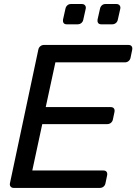

<svg xmlns="http://www.w3.org/2000/svg" viewBox="-20 -920 668 940"><path d="M47.4 0Q37.3 0 32 -6.4Q26.7 -12.7 28.7 -22.9L167.5 -676.3Q169.5 -687.3 177.4 -693.6Q185.3 -700 195.4 -700H608.5Q619.5 -700 624.4 -693.6Q629.2 -687.3 627.2 -676.3L619.2 -637.6Q617.2 -627.4 609.6 -621.1Q602.1 -614.7 591.1 -614.7H251.2L203.9 -395.7H521.7Q532.7 -395.7 537.6 -389.3Q542.5 -382.9 540.5 -371.9L532.8 -335.4Q530.8 -325.2 523.2 -318.8Q515.7 -312.4 504.7 -312.4H186.9L138.1 -85.3H485.9Q496.9 -85.3 501.7 -78.9Q506.5 -72.6 504.5 -61.6L496.4 -22.9Q494.4 -12.7 487 -6.4Q479.5 0 468.5 0ZM475.4 -801Q465.4 -801 460.8 -807.1Q456.2 -813.2 457.4 -823.2L469.6 -877.3Q471.6 -887.3 478.7 -893.8Q485.9 -900.3 495.9 -900.3H550.1Q560.1 -900.3 565.5 -893.8Q570.9 -887.3 568.9 -877.3L556.7 -823.2Q554.7 -813.2 547.1 -807.1Q539.5 -801 529.5 -801ZM306.3 -801Q296.3 -801 291.7 -807.1Q287.1 -813.2 288.3 -823.2L300.4 -877.3Q302.4 -887.3 309.6 -893.8Q316.8 -900.3 326.8 -900.3H380.9Q390.9 -900.3 396.3 -893.8Q401.7 -887.3 399.7 -877.3L387.6 -823.2Q385.6 -813.2 378 -807.1Q370.4 -801 360.4 -801Z"/></svg>

Font: Rubik Light
Style: Italic
Weight: 300
Italic angle: -12°
Designer: Hubert and Fischer
Foundry: Hubert and Fischer
Version: Version 2.300;gftools[0.9.30]